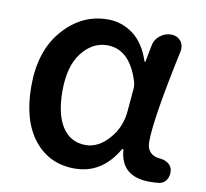

<svg xmlns="http://www.w3.org/2000/svg" viewBox="-68 -639 779 726"><g transform="rotate(10 321.0 -275.5)"><path d="M262.7 12.7Q165 12.7 106.4 -61Q47.9 -134.8 47.9 -266.6Q47.9 -402.3 119.1 -483.4Q190.4 -564.5 290 -564.5Q343.8 -564.5 387.2 -532.2Q430.7 -500 453.1 -432.6Q454.1 -430.7 455.6 -430.7Q457 -430.7 457 -432.6L468.8 -494.1Q472.7 -518.6 492.2 -534.2Q511.7 -549.8 536.1 -549.8Q557.6 -549.8 572.3 -533.2Q582 -520.5 582 -504.9Q582 -500 581.1 -494.1Q523.4 -224.6 523.4 -135.7Q523.4 -111.3 536.1 -97.2Q548.8 -83 571.3 -81.1Q589.8 -80.1 604.5 -70.8Q619.1 -61.5 622.1 -45.9Q623 -40 623 -35.2Q623 -21.5 616.2 -8.8Q606.4 7.8 587.9 10.7Q570.3 12.7 550.8 12.7Q440.4 12.7 432.6 -89.8Q431.6 -91.8 429.7 -91.8Q427.7 -91.8 426.8 -89.8Q367.2 12.7 262.7 12.7ZM288.1 -82Q336.9 -82 377.4 -127.9Q418 -173.8 422.9 -236.3L430.7 -327.1Q430.7 -336.9 428.7 -346.7Q392.6 -467.8 304.7 -467.8Q248 -467.8 207.5 -416Q167 -364.3 167 -268.6Q167 -178.7 198.7 -130.4Q230.5 -82 288.1 -82Z"/></g></svg>

Font: Gen Jyuu GothicX Medium
Style: Regular
Weight: 500
Designer: Ryoko NISHIZUKA (kana &amp; ideographs); Paul D. Hunt (Latin, Greek &amp; Cyrillic); Wenlong ZHANG (bopomofo); Sandoll C
Version: Version 1.058.20140828